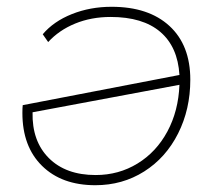

<svg xmlns="http://www.w3.org/2000/svg" viewBox="-20 -542 629 566"><path d="M541 -307Q541 -220 505 -148.5Q469 -77 405 -36.5Q341 4 261 4Q162 4 104 -53Q46 -110 46 -209Q46 -224 47 -232L509 -321Q504 -404 452.5 -448Q401 -492 306 -492Q249 -492 201.5 -472.5Q154 -453 122 -418L106 -441Q138 -479 192 -500.5Q246 -522 309 -522Q418 -522 479.5 -465.5Q541 -409 541 -307ZM509 -292 76 -211Q74 -126 124 -76Q174 -26 262 -26Q330 -26 385.5 -60Q441 -94 473.5 -154.5Q506 -215 509 -292Z"/></svg>

Font: Montserrat Alternates ExLight
Style: Italic
Weight: 275
Italic angle: -11.3°
Designer: Julieta Ulanovsky
Foundry: Julieta Ulanovsky
Version: Version 7.200